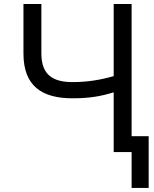

<svg xmlns="http://www.w3.org/2000/svg" viewBox="-20 -747 754 943"><path d="M95.2 -727.3V-484.4C95.2 -323.9 186.1 -264.2 336.6 -264.2C424.7 -264.2 479 -275.6 538.4 -293.3V0H626.4V176.1H710.2V-78.1H626.4V-727.3H538.4V-373.2C476.2 -355.1 410.2 -343.8 336.6 -343.8C242.9 -343.8 183.2 -376.4 183.2 -484.4V-727.3Z"/></svg>

Font: Karasuma Gothic
Style: Regular
Weight: 400
Designer: Rasmus Andersson, Ryoko Nishizuka
Foundry: Genbu
Version: Version 1.00